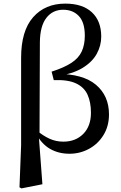

<svg xmlns="http://www.w3.org/2000/svg" viewBox="-20 -833 673 1064"><path d="M88 205 97 -28V-513Q97 -662 163.5 -737.5Q230 -813 342 -813Q437 -813 489 -765Q541 -717 541 -630Q541 -580 516 -534.5Q491 -489 436.5 -456Q382 -423 293 -411V-424Q440 -424 512 -363Q584 -302 584 -199Q584 -134 553.5 -84.5Q523 -35 473 -8Q423 19 365 19Q304 19 256.5 -8.5Q209 -36 177 -97H174L184 -110Q218 -81 254 -64.5Q290 -48 331 -48Q399 -48 441.5 -91Q484 -134 484 -208Q484 -267 465 -308.5Q446 -350 401 -371Q356 -392 278 -389L266 -436Q335 -458 375.5 -484.5Q416 -511 433 -548Q450 -585 450 -635Q450 -709 417 -744Q384 -779 330 -779Q272 -779 237 -734Q202 -689 201 -599L199 -89L195 -79L215 188L99 211Z"/></svg>

Font: Noto Serif KR SemiBold
Style: Regular
Weight: 600
Designer: Ryoko NISHIZUKA 西塚涼子 (kana & ideographs); Frank Grießhammer (Latin, Greek & Cyrillic); Wenlong ZHANG 张文龙 (bopomofo); San
Foundry: Adobe
Version: Version 2.003-H1;hotconv 1.1.1;makeotfexe 2.6.0